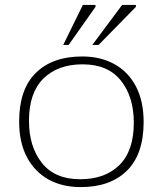

<svg xmlns="http://www.w3.org/2000/svg" viewBox="-20 -752 663 782"><path d="M308.5 10Q233.5 10 177.2 -21.2Q121 -52.5 89.5 -112.2Q58 -172 58 -257Q58 -388.5 126 -455.2Q194 -522 314.5 -522Q389.5 -522 446 -490.8Q502.5 -459.5 533.8 -399.8Q565 -340 565 -255Q565 -124 497.2 -57Q429.5 10 308.5 10ZM306.5 -22Q408 -22 466.5 -80Q525 -138 525 -252Q525 -358 472.2 -424Q419.5 -490 316.5 -490Q215.5 -490 156.8 -432Q98 -374 98 -260Q98 -154.5 150.8 -88.2Q203.5 -22 306.5 -22ZM356 -569 477.5 -732H533.5V-724L381.5 -569ZM237.5 -569 317.5 -732H369V-724L259.5 -569Z"/></svg>

Font: Newsreader Caption ExtraLight
Style: Regular
Weight: 275
Designer: Hugues Gentile
Foundry: Production Type
Version: Version 1.001